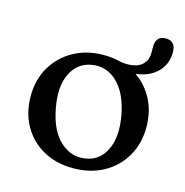

<svg xmlns="http://www.w3.org/2000/svg" viewBox="-96 -705 777 805"><g transform="rotate(15 293.0 -302.0)"><path d="M294.5 -480.5Q334.5 -480.5 371 -470.5Q427 -463.5 455.2 -483.2Q483.5 -503 483.5 -539.5V-567.5Q483.5 -615 527 -615Q570 -615 570 -565.5Q570 -515 535.8 -480.2Q501.5 -445.5 442 -438.5Q489.5 -406 516.8 -353.2Q544 -300.5 544 -234Q544 -163 512 -107.5Q480 -52 422.8 -20.2Q365.5 11.5 291 11.5Q217 11.5 160.8 -20Q104.5 -51.5 73 -107.2Q41.5 -163 41.5 -236Q41.5 -306 73.5 -361.2Q105.5 -416.5 162.8 -448.5Q220 -480.5 294.5 -480.5ZM332.5 -41.5Q392 -51.5 419 -109.2Q446 -167 429.5 -256.5Q412 -349 364.2 -393.8Q316.5 -438.5 254.5 -427.5Q194.5 -417.5 167 -360.2Q139.5 -303 156.5 -213Q173.5 -120 222 -75.5Q270.5 -31 332.5 -41.5Z"/></g></svg>

Font: Fraunces 9pt Soft
Style: Regular
Weight: 400
Version: Version 1.000;[0bf87f6ff]